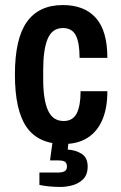

<svg xmlns="http://www.w3.org/2000/svg" viewBox="-20 -558 480 760"><path d="M232 12Q132 12 85.5 -54.5Q39 -121 39 -263Q39 -405 86.5 -471.5Q134 -538 229 -538Q314 -538 359.5 -487Q405 -436 405 -329H295Q295 -389 280 -418Q265 -447 229 -447Q187 -447 169 -405Q151 -363 151 -282V-244Q151 -163 170 -121Q189 -79 232 -79Q268 -79 283.5 -109Q299 -139 299 -197H405Q405 -130 385 -83.5Q365 -37 326.5 -12.5Q288 12 232 12ZM220 182Q174 182 136 174V125H209Q226 125 235.5 120Q245 115 245 101Q245 89 238 83Q231 77 211 77H178L190 -11H253L248 34Q280 36 303.5 51Q327 66 327 101Q327 134 309 151.5Q291 169 266.5 175.5Q242 182 220 182Z"/></svg>

Font: Archivo Narrow SemiBold
Style: Regular
Weight: 600
Designer: Hector Gatti
Foundry: Omnibus-Type
Version: Version 3.002